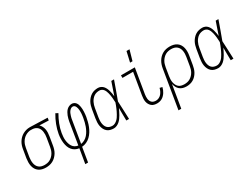

<svg xmlns="http://www.w3.org/2000/svg" viewBox="-67 -1461 3134 2389"><g transform="rotate(-30 1500.0 -266.5)"><path d="M195 8Q167 8 141 1.5Q115 -5 94 -20Q73 -35 59.5 -57.5Q46 -80 40.5 -106Q35 -132 35.5 -160Q36 -188 40 -215L60 -335Q64 -360 72 -384Q80 -408 94 -430.5Q108 -453 127 -471.5Q146 -490 169 -502.5Q192 -515 217 -521.5Q242 -528 266 -528H281L522 -520L516 -483L384 -488Q401 -472 412 -450.5Q423 -429 427.5 -405Q432 -381 430.5 -355.5Q429 -330 425 -305L405 -185Q401 -160 393 -135Q385 -110 371 -87.5Q357 -65 337.5 -46Q318 -27 294.5 -14.5Q271 -2 245.5 3Q220 8 195 8ZM196 -29Q216 -29 237 -33Q258 -37 277 -48Q296 -59 312 -75Q328 -91 339 -110Q350 -129 356.5 -149.5Q363 -170 366 -191L386 -311Q390 -331 390.5 -351.5Q391 -372 388.5 -392Q386 -412 378.5 -430Q371 -448 357.5 -461.5Q344 -475 325.5 -482.5Q307 -490 287 -491H275Q272 -491 269.5 -491.5Q267 -492 264 -492Q244 -492 224 -486Q204 -480 185.5 -469Q167 -458 151.5 -442Q136 -426 125.5 -407.5Q115 -389 108.5 -369Q102 -349 99 -329L79 -209Q76 -188 75.5 -166Q75 -144 78.5 -123Q82 -102 91.5 -84Q101 -66 116.5 -53Q132 -40 153 -34.5Q174 -29 196 -29Z M638 215 673 7Q642 3 617 -10.5Q592 -24 574.5 -46Q557 -68 547.5 -95.5Q538 -123 534.5 -152.5Q531 -182 532 -212.5Q533 -243 538 -274Q549 -337 573 -399.5Q597 -462 632 -520L666 -502Q633 -446 610 -387Q587 -328 577 -268Q573 -243 571 -217.5Q569 -192 571.5 -167.5Q574 -143 581 -119.5Q588 -96 600.5 -76.5Q613 -57 633.5 -44.5Q654 -32 679 -29L730 -343Q734 -362 738.5 -381.5Q743 -401 750.5 -419.5Q758 -438 768 -456Q778 -474 792.5 -488.5Q807 -503 826.5 -511.5Q846 -520 865 -520Q883 -520 898 -512.5Q913 -505 923 -492Q933 -479 938.5 -463Q944 -447 946.5 -430Q949 -413 950 -395.5Q951 -378 950 -360.5Q949 -343 947.5 -325Q946 -307 943 -289Q937 -257 929 -225Q921 -193 908.5 -161.5Q896 -130 877.5 -100.5Q859 -71 834 -47Q809 -23 777 -8.5Q745 6 712 8L678 215ZM719 -29Q746 -32 772.5 -47Q799 -62 818.5 -84.5Q838 -107 852 -133Q866 -159 876 -186Q886 -213 892.5 -240.5Q899 -268 904 -296Q906 -309 908 -323Q910 -337 911 -350.5Q912 -364 912 -378Q912 -392 911 -405.5Q910 -419 907 -432Q904 -445 898.5 -456.5Q893 -468 883 -476Q873 -484 859 -484Q844 -484 831 -474.5Q818 -465 808.5 -452Q799 -439 793.5 -424.5Q788 -410 783 -395.5Q778 -381 775 -366.5Q772 -352 770 -337Z M1170 8Q1143 8 1118 1Q1093 -6 1074.5 -22.5Q1056 -39 1045 -62Q1034 -85 1029.5 -110Q1025 -135 1026.5 -162Q1028 -189 1032 -215L1052 -335Q1056 -359 1063 -383Q1070 -407 1082 -429Q1094 -451 1111.5 -470.5Q1129 -490 1151 -503.5Q1173 -517 1197.5 -522.5Q1222 -528 1245 -528Q1268 -528 1287.5 -519Q1307 -510 1320.5 -494.5Q1334 -479 1343 -460Q1352 -441 1357.5 -420.5Q1363 -400 1367 -379Q1371 -358 1373 -336Q1389 -382 1404.5 -428Q1420 -474 1436 -520H1475Q1451 -454 1428 -388Q1405 -322 1380 -257Q1384 -193 1386 -128.5Q1388 -64 1391 0H1352Q1351 -45 1350.5 -90.5Q1350 -136 1350 -181Q1340 -160 1330 -139.5Q1320 -119 1308.5 -99Q1297 -79 1283.5 -60.5Q1270 -42 1252.5 -26.5Q1235 -11 1213 -1.5Q1191 8 1170 8ZM1171 -29Q1189 -29 1206.5 -37.5Q1224 -46 1239 -59.5Q1254 -73 1265 -89Q1276 -105 1285.5 -122Q1295 -139 1303.5 -156.5Q1312 -174 1319.5 -191.5Q1327 -209 1334 -227Q1341 -245 1347 -263Q1346 -281 1345 -298.5Q1344 -316 1342.5 -333Q1341 -350 1338 -367Q1335 -384 1331 -400.5Q1327 -417 1320.5 -433Q1314 -449 1304 -462Q1294 -475 1278.5 -483Q1263 -491 1245 -491Q1226 -491 1206 -486Q1186 -481 1169 -469.5Q1152 -458 1138 -441Q1124 -424 1115 -406Q1106 -388 1100 -368.5Q1094 -349 1091 -329L1071 -209Q1068 -189 1066.5 -168Q1065 -147 1067.5 -127Q1070 -107 1077 -88.5Q1084 -70 1097.5 -56Q1111 -42 1130.5 -35.5Q1150 -29 1171 -29Z M1791 8Q1769 8 1748.5 2.5Q1728 -3 1713 -16Q1698 -29 1688 -47Q1678 -65 1674 -86Q1670 -107 1671.5 -128.5Q1673 -150 1676 -172L1728 -483H1575V-520H1774L1715 -166Q1713 -150 1712 -134Q1711 -118 1713 -102.5Q1715 -87 1721 -73Q1727 -59 1738 -48.5Q1749 -38 1764.5 -33.5Q1780 -29 1796 -29Q1817 -29 1838 -38.5Q1859 -48 1874 -65.5Q1889 -83 1898.5 -103.5Q1908 -124 1913 -145L1949 -136Q1945 -118 1937.5 -100Q1930 -82 1919.5 -65.5Q1909 -49 1895 -34.5Q1881 -20 1864.5 -10.5Q1848 -1 1829 3.5Q1810 8 1791 8ZM1752 -600 1786 -748H1829L1787 -600Z M1977 215 2068 -335Q2072 -360 2080.5 -385Q2089 -410 2102.5 -432.5Q2116 -455 2135.5 -474Q2155 -493 2178.5 -505.5Q2202 -518 2227.5 -523Q2253 -528 2278 -528Q2306 -528 2332.5 -521.5Q2359 -515 2380 -500Q2401 -485 2414.5 -462.5Q2428 -440 2433.5 -414Q2439 -388 2438.5 -360Q2438 -332 2433 -305L2413 -185Q2409 -161 2402 -137Q2395 -113 2382.5 -90.5Q2370 -68 2352 -48.5Q2334 -29 2311.5 -16Q2289 -3 2264.5 2.5Q2240 8 2216 8Q2188 8 2163 1Q2138 -6 2118.5 -22.5Q2099 -39 2087.5 -62Q2076 -85 2071 -110L2017 215ZM2204 -29Q2224 -29 2245 -33Q2266 -37 2285 -48Q2304 -59 2320 -75Q2336 -91 2347 -110Q2358 -129 2364.5 -149.5Q2371 -170 2374 -191L2394 -311Q2398 -332 2398.5 -354Q2399 -376 2395.5 -397Q2392 -418 2382.5 -436Q2373 -454 2357 -467Q2341 -480 2320.5 -485.5Q2300 -491 2278 -491Q2258 -491 2237 -487Q2216 -483 2196.5 -472Q2177 -461 2161.5 -445Q2146 -429 2134.5 -410Q2123 -391 2117 -370.5Q2111 -350 2107 -329L2088 -213Q2084 -191 2083.5 -169Q2083 -147 2086.5 -126Q2090 -105 2099.5 -86Q2109 -67 2124 -53.5Q2139 -40 2160.5 -34.5Q2182 -29 2204 -29Z M2670 8Q2643 8 2618 1Q2593 -6 2574.5 -22.5Q2556 -39 2545 -62Q2534 -85 2529.5 -110Q2525 -135 2526.5 -162Q2528 -189 2532 -215L2552 -335Q2556 -359 2563 -383Q2570 -407 2582 -429Q2594 -451 2611.5 -470.5Q2629 -490 2651 -503.5Q2673 -517 2697.5 -522.5Q2722 -528 2745 -528Q2768 -528 2787.5 -519Q2807 -510 2820.5 -494.5Q2834 -479 2843 -460Q2852 -441 2857.5 -420.5Q2863 -400 2867 -379Q2871 -358 2873 -336Q2889 -382 2904.5 -428Q2920 -474 2936 -520H2975Q2951 -454 2928 -388Q2905 -322 2880 -257Q2884 -193 2886 -128.5Q2888 -64 2891 0H2852Q2851 -45 2850.5 -90.5Q2850 -136 2850 -181Q2840 -160 2830 -139.5Q2820 -119 2808.5 -99Q2797 -79 2783.5 -60.5Q2770 -42 2752.5 -26.5Q2735 -11 2713 -1.5Q2691 8 2670 8ZM2671 -29Q2689 -29 2706.5 -37.5Q2724 -46 2739 -59.5Q2754 -73 2765 -89Q2776 -105 2785.5 -122Q2795 -139 2803.5 -156.5Q2812 -174 2819.5 -191.5Q2827 -209 2834 -227Q2841 -245 2847 -263Q2846 -281 2845 -298.5Q2844 -316 2842.5 -333Q2841 -350 2838 -367Q2835 -384 2831 -400.5Q2827 -417 2820.5 -433Q2814 -449 2804 -462Q2794 -475 2778.5 -483Q2763 -491 2745 -491Q2726 -491 2706 -486Q2686 -481 2669 -469.5Q2652 -458 2638 -441Q2624 -424 2615 -406Q2606 -388 2600 -368.5Q2594 -349 2591 -329L2571 -209Q2568 -189 2566.5 -168Q2565 -147 2567.5 -127Q2570 -107 2577 -88.5Q2584 -70 2597.5 -56Q2611 -42 2630.5 -35.5Q2650 -29 2671 -29Z"/></g></svg>

Font: Iosevka Term Curly Extralight
Style: Italic
Weight: 200
Italic angle: -9°
Designer: Belleve Invis
Foundry: Belleve Invis
Version: Version 32.3.0